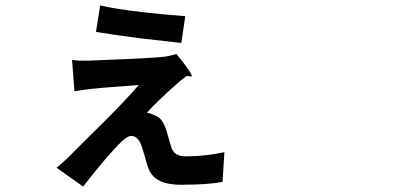

<svg xmlns="http://www.w3.org/2000/svg" viewBox="-20 -646 1540 714"><path d="M289.1 47.9 190.4 -22.5Q202.1 -31.2 226.6 -53.7Q231.4 -58.6 233.4 -60.5Q245.1 -72.3 278.3 -105.5Q332 -158.2 361.3 -187.5Q454.1 -280.3 496.1 -330.1Q484.4 -329.1 446.3 -326.2Q354.5 -319.3 328.1 -316.4Q308.6 -314.5 276.4 -309.6Q261.7 -307.6 256.8 -306.6L248 -422.9Q280.3 -418.9 321.3 -420.9Q330.1 -420.9 367.2 -422.9Q547.9 -429.7 594.7 -435.5Q622.1 -440.4 635.7 -445.3Q659.2 -418 676.8 -392.6Q696.3 -365.2 692.4 -362.3Q689.5 -360.4 684.6 -362.3Q676.8 -365.2 669.9 -360.4Q667 -358.4 662.1 -354.5Q651.4 -346.7 647.5 -342.8Q560.5 -266.6 526.4 -226.6Q542 -224.6 557.6 -215.8Q584 -208 598.6 -161.1Q601.6 -151.4 608.4 -127.9Q615.2 -104.5 618.2 -94.7Q629.9 -64.5 669.9 -64.5Q742.2 -64.5 814.5 -80.1L807.6 30.3Q753.9 41 654.3 41Q598.6 41 568.4 23.4Q542 8.8 530.3 -24.4Q525.4 -38.1 516.6 -70.3Q510.7 -89.8 508.8 -96.7Q495.1 -140.6 467.8 -140.6Q451.2 -140.6 418.9 -106.4Q366.2 -51.8 289.1 47.9ZM654.3 -486.3Q646.5 -487.3 627.9 -489.3Q545.9 -498 498 -503.9Q394.5 -517.6 336.9 -527.3L352.5 -626Q403.3 -613.3 511.7 -600.6Q598.6 -590.8 668.9 -585.9Z"/></svg>

Font: Bpmf GenSeki Gothic B
Style: B
Weight: 700
Foundry: But Ko
Version: Version 1.320